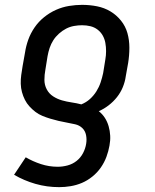

<svg xmlns="http://www.w3.org/2000/svg" viewBox="-20 -548 640 791"><path d="M224 223Q173 223 126 209.5Q79 196 38 172L86 100Q115 117 148.5 128Q182 139 218 139Q238 139 258.5 133.5Q279 128 295.5 115Q312 102 322 83Q332 64 335 44Q338 26 334.5 8.5Q331 -9 319 -20.5Q307 -32 289.5 -36Q272 -40 255 -43Q238 -46 221 -50Q204 -54 187.5 -59Q171 -64 155 -70.5Q139 -77 126 -87Q113 -97 101.5 -109.5Q90 -122 82.5 -137Q75 -152 70.5 -168.5Q66 -185 65.5 -203Q65 -221 67.5 -239Q70 -257 73 -275L83 -331Q87 -358 96.5 -384.5Q106 -411 122.5 -435Q139 -459 162 -477.5Q185 -496 211 -507.5Q237 -519 264.5 -523.5Q292 -528 318 -528Q350 -528 380 -522Q410 -516 435 -501Q460 -486 478.5 -463Q497 -440 505 -411.5Q513 -383 513 -351.5Q513 -320 508 -289L498 -233Q495 -211 486 -189Q477 -167 462 -148Q447 -129 427.5 -114Q408 -99 387 -90Q402 -78 412 -62.5Q422 -47 427.5 -28Q433 -9 434 11Q435 31 431 52Q427 75 418.5 98Q410 121 395.5 142Q381 163 360.5 179.5Q340 196 317.5 205.5Q295 215 271 219Q247 223 224 223ZM315 -118Q335 -126 350.5 -140Q366 -154 377 -171.5Q388 -189 394.5 -208.5Q401 -228 405 -247L414 -303Q417 -320 417 -337.5Q417 -355 414 -371.5Q411 -388 403 -402Q395 -416 382 -426Q369 -436 352.5 -440Q336 -444 318 -444Q302 -444 285 -441Q268 -438 252.5 -430Q237 -422 223 -409.5Q209 -397 199.5 -382Q190 -367 184.5 -350.5Q179 -334 176 -317L167 -261Q163 -240 163 -219Q163 -198 172.5 -180Q182 -162 199 -151Q216 -140 235.5 -134.5Q255 -129 275.5 -126Q296 -123 315 -118Z"/></svg>

Font: Iosevka Etoile Medium
Style: Italic
Weight: 500
Italic angle: -9°
Designer: Belleve Invis
Foundry: Belleve Invis
Version: Version 22.1.2; ttfautohint (v1.8.4)